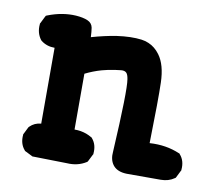

<svg xmlns="http://www.w3.org/2000/svg" viewBox="-55 -472 611 543"><g transform="rotate(10 250.0 -201.0)"><path d="M438.5 6.8H340.8Q338.9 6.8 337.2 6.6Q335.4 6.3 333.5 6.3Q311 3.9 300.3 -10.7Q289.6 -25.4 292 -48.8Q301.8 -225.1 296.4 -256.8Q294.4 -270.5 289.3 -275.1Q284.2 -279.8 274.4 -278.8Q265.6 -277.8 256.6 -276.6Q247.6 -275.4 238.5 -273.4Q229.5 -271.5 220.2 -269Q196.3 -262.2 173.8 -251V-90.8Q183.1 -90.8 191.7 -89.4Q200.2 -87.9 208.3 -85Q216.3 -82 223.6 -77.6L225.1 -77.1L226.1 -75.7Q240.7 -59.1 238.3 -33.2V-31.2L237.3 -29.8L227.5 -10.3L226.1 -7.8L224.1 -6.3Q200.2 8.8 169.4 6.8L72.3 4.9H69.8L67.9 3.9L48.3 -5.9L46.4 -6.8L45.4 -8.3Q30.8 -24.9 33.2 -50.8V-52.7L34.2 -54.2L43.9 -73.7L44.9 -75.2L45.9 -76.2Q59.1 -89.4 78.1 -90.8V-308.6Q55.7 -308.6 39.1 -321.3L38.1 -322.3L37.1 -323.2Q22.9 -341.8 25.4 -367.2V-369.1L26.4 -370.6L36.1 -390.1L38.1 -393.6L41.5 -395Q82.5 -411.1 122.1 -408.7Q143.1 -407.2 156 -401.6Q168.9 -396 171.4 -382.8Q172.4 -377.4 172.9 -370.4Q173.3 -363.3 173.8 -356Q210.9 -366.7 245.1 -372.1Q286.1 -377.9 316.4 -374Q327.1 -372.6 336.9 -368.4Q346.7 -364.3 354.7 -357.7Q362.8 -351.1 369.6 -341.8Q389.6 -314.9 391.1 -264.2Q392.6 -217.8 389.6 -89.8Q413.6 -91.3 434.8 -87.9Q456.1 -84.5 475.6 -76.2L477.5 -75.7L479 -73.7Q493.7 -57.1 491.2 -31.2V-29.3L490.2 -27.8L480.5 -8.3L479.5 -6.3L477.5 -4.9Q460.9 6.8 438.5 6.8Z"/></g></svg>

Font: NaikaiFont
Style: Bold
Weight: 700
Version: Version 1.89